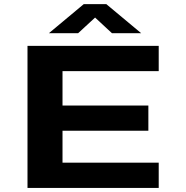

<svg xmlns="http://www.w3.org/2000/svg" viewBox="-20 -926 915 946"><path d="M115.5 0V-700H762V-575.5H288V-406H711V-282H288V-124.5H762V0ZM221 -762.5 392.5 -905.5H504L675.5 -762.5H531.5L448.5 -839.5L365 -762.5Z"/></svg>

Font: Trispace SemiExpanded
Style: Bold
Weight: 700
Width: 6
Designer: Tyler Finck
Foundry: Etcetera Type Company
Version: Version 1.210; ttfautohint (v1.8.3)